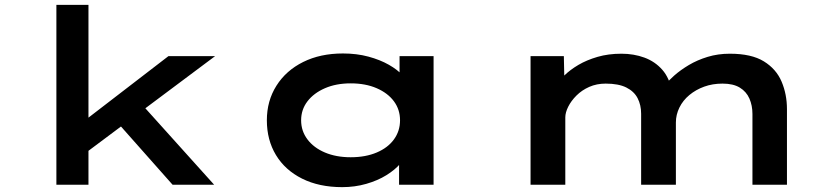

<svg xmlns="http://www.w3.org/2000/svg" viewBox="-20 -760 3456 790"><path d="M330 -129 305 -246 673 -529H865ZM212 0V-740H344V0ZM690 0 425 -299 520 -379 861 0Z M1388 10Q1293 10 1223 -25Q1153 -60 1115.5 -122Q1078 -184 1078 -265Q1078 -345 1117.5 -407.5Q1157 -470 1227.5 -505Q1298 -540 1391 -540Q1448 -540 1496 -527Q1544 -514 1580 -493.5Q1616 -473 1637 -449.5Q1658 -426 1661 -405L1624 -400V-529H1764V0H1622V-147L1650 -135Q1648 -111 1626.5 -86Q1605 -61 1569.5 -39Q1534 -17 1487 -3.5Q1440 10 1388 10ZM1423 -113Q1484 -113 1530 -132.5Q1576 -152 1601 -186.5Q1626 -221 1626 -265Q1626 -309 1601 -343Q1576 -377 1530 -397Q1484 -417 1423 -417Q1363 -417 1317 -397Q1271 -377 1245 -343Q1219 -309 1219 -265Q1219 -221 1245 -186.5Q1271 -152 1317 -132.5Q1363 -113 1423 -113Z M2163 0V-529H2300L2303 -388L2262 -404Q2277 -425 2301.5 -449Q2326 -473 2360 -493Q2394 -513 2438.5 -526Q2483 -539 2537 -539Q2588 -539 2631.5 -523Q2675 -507 2705 -473Q2735 -439 2745 -383L2703 -389L2711 -405Q2728 -426 2754 -449Q2780 -472 2814.5 -492.5Q2849 -513 2891.5 -526Q2934 -539 2983 -539Q3072 -539 3123 -507.5Q3174 -476 3196 -424Q3218 -372 3218 -311V0H3076V-291Q3076 -326 3063.5 -354.5Q3051 -383 3024 -399.5Q2997 -416 2953 -416Q2912 -416 2877.5 -403.5Q2843 -391 2816.5 -369Q2790 -347 2775.5 -317.5Q2761 -288 2761 -256V0H2618V-292Q2618 -328 2603.5 -356Q2589 -384 2557 -400Q2525 -416 2472 -416Q2435 -416 2404.5 -402.5Q2374 -389 2352 -367Q2330 -345 2318 -321Q2306 -297 2306 -277V0Z"/></svg>

Font: Lexend Zetta SemiBold
Style: Regular
Weight: 600
Designer: Bonnie Shaver-Troup, Thomas Jockin
Foundry: Lexend
Version: Version 1.007